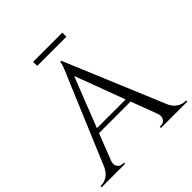

<svg xmlns="http://www.w3.org/2000/svg" viewBox="-223 -996 1162 1162"><g transform="rotate(-45 357.5 -415.0)"><path d="M235 -795V-830H485V-795ZM716 -10H724V0H499V-10H508Q529 -10 539.5 -23.5Q550 -37 550 -49Q550 -61 546 -73L482 -243H212L145 -72Q141 -60 141 -48.5Q141 -37 151.5 -23.5Q162 -10 183 -10H192V0H-9V-10H0Q25 -10 49 -26Q73 -42 88 -73L314 -611Q351 -692 351 -714H360L628 -73Q642 -42 666 -26Q690 -10 716 -10ZM224 -273H470L350 -594Z"/></g></svg>

Font: Cinzel
Style: Regular
Weight: 400
Designer: Natanael Gama
Version: Version 1.001;PS 001.001;hotconv 1.0.56;makeotf.lib2.0.21325